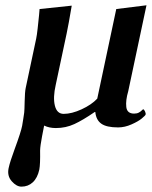

<svg xmlns="http://www.w3.org/2000/svg" viewBox="-20 -468 569 720"><path d="M335 -47.9Q291 -17.6 258.8 -2.7Q226.6 12.2 189.5 12.2Q164.6 12.2 145.5 2.9Q144.5 7.8 137.7 43.2Q130.9 78.6 130.4 96.2Q131.3 147.9 127.4 168Q120.6 199.2 103 215.6Q85.4 231.9 60.5 231.9Q42 231.9 24.2 211.9Q6.3 191.9 12.2 163.1Q17.6 137.7 34.7 91.8Q58.6 26.9 63 3.9Q64.5 -3.9 67.1 -21.2Q69.8 -38.6 70.8 -45.9Q71.8 -54.2 72.5 -88.4Q73.2 -122.6 76.2 -137.2L115.7 -323.2Q118.2 -334.5 121.3 -362.1Q124.5 -389.6 126.5 -411.6L128.4 -434.1L249 -446.8Q236.8 -374.5 230 -342.8L189 -149.9Q178.2 -102.5 185.8 -71.8Q193.4 -41 218.8 -41Q249 -41 286.1 -58.1Q323.2 -75.2 344.7 -98.1L416 -434.1L529.3 -448.2L460.9 -126Q450.7 -91.3 453.6 -66.7Q456.5 -42 482.9 -42Q493.7 -42 500.7 -45.9Q507.8 -49.8 511.7 -54Q515.6 -58.1 517.1 -58.1Q520 -58.1 523.7 -50.5Q527.3 -43 525.9 -38.1Q524.9 -34.7 511.7 -23.7Q498.5 -12.7 473.1 -1.5Q447.8 9.8 422.9 9.8Q379.4 9.8 359.9 -4.2Q340.3 -18.1 337.4 -47.9Z"/></svg>

Font: Linux Libertine Slanted
Style: Semibold Slanted
Weight: 600
Designer: Philipp H. Poll
Foundry: Philipp H. Poll
Version: Version 5.1.1